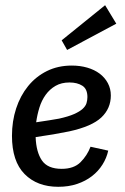

<svg xmlns="http://www.w3.org/2000/svg" viewBox="-20 -708 479 738"><path d="M217 -59Q264 -59 289.5 -84.5Q315 -110 328 -144L396 -129Q390 -101 374 -75.5Q358 -50 333.5 -31Q309 -12 276.5 -1Q244 10 204 10Q123 10 74.5 -39Q26 -88 26 -186Q26 -242 42 -291Q58 -340 88 -377Q118 -414 160.5 -435Q203 -456 256 -456Q288 -456 315.5 -448Q343 -440 363 -425Q383 -410 394.5 -388.5Q406 -367 406 -341Q406 -291 369.5 -256.5Q333 -222 246 -203Q217 -197 184.5 -191.5Q152 -186 117 -181Q119 -124 141 -91.5Q163 -59 217 -59ZM207 -252Q243 -260 264.5 -269.5Q286 -279 297.5 -289.5Q309 -300 312.5 -311.5Q316 -323 316 -335Q316 -366 296.5 -378.5Q277 -391 247 -391Q216 -391 193.5 -378Q171 -365 155.5 -343.5Q140 -322 131.5 -294.5Q123 -267 119 -238Q147 -242 168.5 -245.5Q190 -249 207 -252ZM238 -516 217 -553 384 -688 427 -617Z"/></svg>

Font: Zilla Slab Medium
Style: Regular
Weight: 500
Designer: Typotheque.com
Foundry: Typotheque type foundry
Version: Version 1.1; 2017